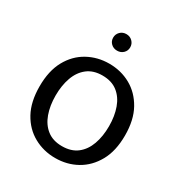

<svg xmlns="http://www.w3.org/2000/svg" viewBox="-167 -823 903 956"><g transform="rotate(30 284.5 -345.0)"><path d="M285 11Q218 11 162 -20Q106 -51 73 -111Q40 -171 40 -260Q40 -349 73 -409Q106 -469 162 -500Q218 -531 285 -531Q353 -531 408.5 -500Q464 -469 497.5 -409Q531 -349 531 -260Q531 -171 497.5 -111Q464 -51 408.5 -20Q353 11 285 11ZM285 -57Q338 -57 372 -83.5Q406 -110 422.5 -156Q439 -202 439 -260Q439 -318 422.5 -364Q406 -410 372 -436.5Q338 -463 285 -463Q233 -463 199 -436.5Q165 -410 148.5 -364Q132 -318 132 -260Q132 -202 148.5 -156Q165 -110 199 -83.5Q233 -57 285 -57ZM285 -606Q264 -606 250 -619.5Q236 -633 236 -653Q236 -673 250 -687Q264 -701 285 -701Q306 -701 320 -687Q334 -673 334 -653Q334 -633 320 -619.5Q306 -606 285 -606Z"/></g></svg>

Font: Murecho
Style: Regular
Weight: 400
Designer: Neil Summerour
Foundry: Positype
Version: Version 1.010; ttfautohint (v1.8.3)